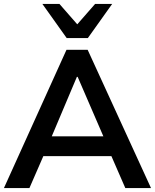

<svg xmlns="http://www.w3.org/2000/svg" viewBox="-20 -959 790 979"><path d="M0 0 319 -705H427L750 0H619L548 -163H201L130 0ZM372 -567 244 -264H507L376 -567ZM320 -765 196 -939H283L374 -835L465 -939H552L428 -765Z"/></svg>

Font: MulishBold
Style: Bold
Weight: 700
Designer: Vernon Adams
Foundry: Vernon Adams
Version: Version 3.602; ttfautohint (v1.8.3)